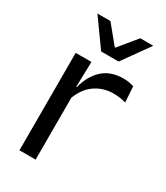

<svg xmlns="http://www.w3.org/2000/svg" viewBox="-173 -758 719 833"><g transform="rotate(30 186.5 -341.5)"><path d="M143 -298.5 124.5 -361 144.5 -362Q160.5 -424 199.5 -459.8Q238.5 -495.5 303 -495.5Q319 -495.5 331.8 -493Q344.5 -490.5 354.5 -487L359.5 -408.5Q347 -412.5 331.8 -415Q316.5 -417.5 298 -417.5Q243 -417.5 202.2 -387Q161.5 -356.5 143 -298.5ZM66 0V-488H145L141 -344L147 -338V0ZM158.5 -548.5 63 -682V-683H127.5L200.5 -594H204L277 -683H341.5V-682L246 -548.5Z"/></g></svg>

Font: Anek Latin Medium
Style: Regular
Weight: 400
Version: Version 1.003